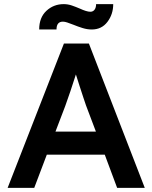

<svg xmlns="http://www.w3.org/2000/svg" viewBox="-20 -911 739 931"><path d="M17 0 290 -700H411L682 0H548L488 -161H207L146 0ZM296 -396 249 -273H445L397 -400Q393 -411 384.5 -437Q376 -463 366 -493.5Q356 -524 348 -550Q336 -512 321.5 -469Q307 -426 296 -396ZM425 -768Q403 -768 380.5 -775Q358 -782 336 -791Q318 -798 306 -802Q294 -806 285 -806Q254 -806 254 -768H170Q170 -826 205 -858.5Q240 -891 289 -891Q309 -891 328 -884.5Q347 -878 368 -869Q383 -862 396 -858Q409 -854 418 -854Q431 -854 438.5 -864Q446 -874 446 -891H529Q529 -842 501 -805Q473 -768 425 -768Z"/></svg>

Font: Readex Pro Medium
Style: Regular
Weight: 500
Designer: Bonnie Shaver-Troup, Thomas Jockin
Foundry: Lexend
Version: Version 1.204; ttfautohint (v1.8.4.7-5d5b)